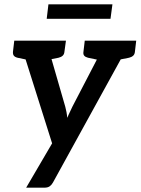

<svg xmlns="http://www.w3.org/2000/svg" viewBox="-20 -699 650 888"><path d="M101 169 221 -36 71 -511H169Q183 -511 190.5 -504.5Q198 -498 200 -489L282 -205Q285 -194 287.5 -180.5Q290 -167 291 -154Q294 -161 298 -170Q302 -179 307 -189Q312 -199 315 -206L462 -489Q466 -499 476 -505Q486 -511 496 -511H586L225 145Q219 156 210 162.5Q201 169 185 169ZM151 -482 155 -511H230L226 -482ZM440 -482 444 -511H518L515 -482ZM147 -511 123 -419 61 -432Q49 -435 44 -441.5Q39 -448 40 -460L46 -511ZM285 -511 278 -460Q277 -448 270 -441.5Q263 -435 251 -432L185 -419L184 -511ZM472 -511 449 -419 387 -432Q375 -435 369.5 -441.5Q364 -448 366 -460L372 -511ZM610 -511 604 -460Q603 -448 596 -441.5Q589 -435 577 -432L511 -419L510 -511ZM196 -612 204 -679H500L491 -612Z"/></svg>

Font: Aleo SemiBold
Style: Italic
Weight: 600
Italic angle: -7°
Designer: Alessio Laiso
Foundry: Alessio Laiso
Version: Version 2.001;gftools[0.9.29]